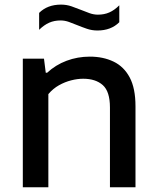

<svg xmlns="http://www.w3.org/2000/svg" viewBox="-20 -792 663 812"><path d="M76.5 0V-544H166L173.5 -484.5H179.5Q215 -517.5 261.5 -535Q308 -552.5 360 -552.5Q416.5 -552.5 460.2 -531.5Q504 -510.5 528.5 -464.5Q553 -418.5 553 -342.5V0H445V-337.5Q445 -405 414.8 -432Q384.5 -459 332 -459Q307.5 -459 281 -452.2Q254.5 -445.5 229.5 -431.5Q204.5 -417.5 184.5 -394V0ZM392 -663Q369 -663 347.8 -670.2Q326.5 -677.5 307 -685.5Q289 -693 271.5 -699.2Q254 -705.5 236 -705.5Q209.5 -705.5 188 -696Q166.5 -686.5 145.5 -666V-737.5Q180.5 -772.5 238 -772.5Q261.5 -772.5 282.5 -765.2Q303.5 -758 323 -750Q341.5 -742.5 359 -736.2Q376.5 -730 394 -730Q421 -730 442.5 -739.5Q464 -749 484.5 -769.5V-698Q449.5 -663 392 -663Z"/></svg>

Font: Encode Sans SemiExpanded Medium
Style: Regular
Weight: 500
Width: 6
Designer: Multiple Designers
Foundry: Impallari Type
Version: Version 3.002